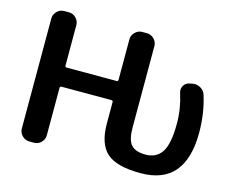

<svg xmlns="http://www.w3.org/2000/svg" viewBox="-102 -879 1264 1038"><g transform="rotate(15 530.0 -360.0)"><path d="M907 -530Q931 -535 952.5 -522.5Q974 -510 981 -487Q1011 -390 1011 -283Q1011 10 761 10Q627 10 571.5 -39Q516 -88 516 -203V-322Q516 -331 507 -331H228Q219 -331 219 -322V-57Q219 -34 202.5 -17Q186 0 163 0H136Q113 0 96 -17Q79 -34 79 -57V-673Q79 -696 96 -713Q113 -730 136 -730H163Q186 -730 202.5 -713Q219 -696 219 -673V-447Q219 -438 228 -438H507Q516 -438 516 -447V-673Q516 -696 533 -713Q550 -730 573 -730H599Q622 -730 639 -713Q656 -696 656 -673V-217Q656 -149 680 -121.5Q704 -94 761 -94Q822 -94 852 -140.5Q882 -187 882 -300Q882 -383 856 -464Q849 -485 859.5 -504Q870 -523 892 -527Z"/></g></svg>

Font: Rounded Mplus 1c Bold
Style: Bold
Weight: 700
Version: Version 1.059.20150529